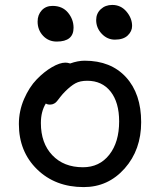

<svg xmlns="http://www.w3.org/2000/svg" viewBox="-20 -743 646 775"><path d="M443.8 -583Q413.1 -583 390.6 -606.7Q368.2 -630.4 368.2 -662.1Q368.2 -688.5 386.7 -705.8Q405.3 -723.1 433.1 -723.1Q467.8 -723.1 490.5 -696.3Q513.2 -669.4 513.2 -638.2Q513.2 -616.7 495.6 -599.9Q478 -583 443.8 -583ZM209 -575.2Q175.8 -575.2 153.8 -598.6Q131.8 -622.1 131.8 -655.8Q131.8 -683.1 148.4 -701.2Q165 -719.2 191.9 -719.2Q231.9 -719.2 254.4 -692.1Q276.9 -665 276.9 -630.9Q276.9 -575.2 209 -575.2ZM317.9 12.2Q203.1 12.2 129.6 -59.6Q56.2 -131.3 56.2 -242.2Q56.2 -294.9 77.1 -343.3Q98.1 -391.6 128.2 -422.6Q158.2 -453.6 189.7 -471.9Q221.2 -490.2 244.1 -490.2Q252.9 -490.2 263.2 -486.8Q294.4 -498 321.8 -498Q427.7 -498 488.8 -431.2Q549.8 -364.3 549.8 -250Q549.8 -138.2 483.2 -63Q416.5 12.2 317.9 12.2ZM145 -246.1Q145 -165 191.2 -116.5Q237.3 -67.9 314.9 -67.9Q381.3 -67.9 421.1 -118.4Q460.9 -168.9 460.9 -252.9Q460.9 -329.6 426.5 -373.3Q392.1 -417 332 -417Q303.2 -417 284.4 -406.7Q265.6 -396.5 242.2 -373Q232.9 -363.8 223.9 -352.3Q214.8 -340.8 210.4 -335Q206.1 -329.1 198.7 -325Q191.4 -320.8 182.1 -320.8Q170.9 -320.8 165 -325.2Q145 -293 145 -246.1Z"/></svg>

Font: Shantell Sans Normal
Style: Regular
Weight: 400
Designer: Stephen Nixon, Anya Danilova, Shantell Martin
Foundry: Arrow Type
Version: Version 1.006;[559af2be0]